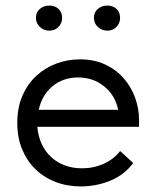

<svg xmlns="http://www.w3.org/2000/svg" viewBox="-20 -661 561 689"><path d="M270 8Q221 8 179.5 -8Q138 -24 107.5 -53.5Q77 -83 59.5 -125Q42 -167 42 -220Q42 -275 60.5 -317.5Q79 -360 110.5 -389Q142 -418 182.5 -433Q223 -448 267 -448Q318 -448 357.5 -429.5Q397 -411 424 -380Q451 -349 465 -310Q479 -271 479 -231V-206H114Q117 -171 130 -143.5Q143 -116 164.5 -96.5Q186 -77 214 -67Q242 -57 274 -57Q316 -57 352.5 -73.5Q389 -90 411 -119L458 -76Q426 -33 375.5 -12.5Q325 8 270 8ZM260 -383Q207 -383 169 -352Q131 -321 119 -267H404Q394 -318 354.5 -350.5Q315 -383 260 -383ZM157 -551Q137 -551 123 -564.5Q109 -578 109 -597Q109 -617 123 -629Q137 -641 157 -641Q177 -641 190 -629Q203 -617 203 -597Q203 -578 190 -564.5Q177 -551 157 -551ZM365 -551Q345 -551 331 -564.5Q317 -578 317 -597Q317 -617 331 -629Q345 -641 365 -641Q385 -641 398 -629Q411 -617 411 -597Q411 -578 398 -564.5Q385 -551 365 -551Z"/></svg>

Font: Tilda Sans
Style: Regular
Weight: 400
Designer: ParaType Ltd
Foundry: ParaType Ltd
Version: Version 1.009